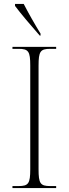

<svg xmlns="http://www.w3.org/2000/svg" viewBox="-20 -951 348 971"><path d="M181 -771H185V-781C156 -828 123 -886 100 -931H56V-921C82 -886 141 -816 181 -771ZM43 0H264V-10H234C184 -10 175 -23 175 -95V-619C175 -691 184 -704 234 -704H264V-714H43V-704H74C124 -704 133 -691 133 -620V-95C133 -23 124 -10 74 -10H43Z"/></svg>

Font: Noto Serif Display SemiCondensed ExtraLight
Style: Regular
Weight: 200
Width: 4
Designer: Monotype Design Team
Foundry: Monotype Imaging Inc.
Version: Version 2.009